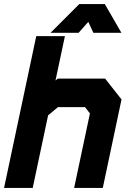

<svg xmlns="http://www.w3.org/2000/svg" viewBox="-37 -928 640 948"><path d="M-17 0 142 -749.5H283.5L237 -530.5L248.5 -540H482L563 -437L470.5 0H329L407 -368L383 -399H249L200.5 -358.5L124.5 0ZM71.5 -71H71L137.5 -385L242.5 -470.5H439L487 -410.5L415 -71H414.5L486.5 -410.5L439 -470.5H242.5L137.5 -385L199 -673H199.5ZM354.5 -908H480.5L562.5 -766H424L399 -820L351 -766H212.5ZM380 -869 325 -811 380 -869H437L467 -811L437 -869Z"/></svg>

Font: Tourney Black
Style: Italic
Weight: 900
Italic angle: -12°
Version: Version 1.015